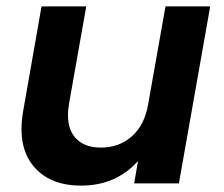

<svg xmlns="http://www.w3.org/2000/svg" viewBox="-20 -574 701 601"><path d="M638 -554 540 0H400L412 -70Q343 7 234 7Q134 7 83.5 -55.5Q33 -118 53 -229L110 -554H250L196 -249Q185 -183 212 -147.5Q239 -112 296 -112Q353 -112 393 -147.5Q433 -183 444 -249L498 -554Z"/></svg>

Font: Poppins SemiBold
Style: Italic
Weight: 600
Italic angle: -10°
Designer: Ninad Kale (Devanagari), Jonny Pinhorn (Latin)
Foundry: Indian Type Foundry
Version: Version 3.200;PS 1.000;hotconv 16.6.54;makeotf.lib2.5.65590